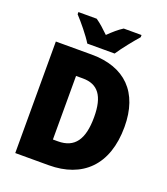

<svg xmlns="http://www.w3.org/2000/svg" viewBox="-164 -1041 1007 1155"><g transform="rotate(20 340.0 -463.5)"><path d="M252 -767H427C455 -810 510 -878 541 -913V-927H427C397 -908 371 -885 339 -854C307 -885 283 -907 254 -927H137V-913C170 -878 227 -809 252 -767ZM634 -372C634 -593 513 -714 299 -714H70V0H284C499 0 634 -127 634 -372ZM442 -365C442 -222 394 -154 287 -154H255V-561H299C395 -561 442 -501 442 -365Z"/></g></svg>

Font: Noto Sans Gujarati UI SemiCondensed Black
Style: Regular
Weight: 900
Width: 4
Designer: Jelle Bosma - Monotype Design Team, Universal Thirst
Foundry: Monotype Imaging Inc.
Version: Version 2.106